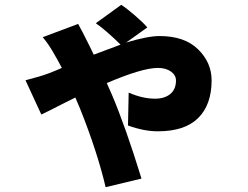

<svg xmlns="http://www.w3.org/2000/svg" viewBox="-20 -695 1040 805"><path d="M597.7 -580.1 508.8 -516.6Q599.6 -543.9 648.4 -543.9Q753.9 -543.9 810.5 -488.3Q867.2 -432.6 867.2 -358.4Q867.2 -255.9 811 -200.2Q754.9 -144.5 641.6 -144.5Q583 -144.5 516.6 -168.9L519.5 -306.6Q578.1 -281.2 629.9 -281.2Q669.9 -281.2 693.8 -300.8Q717.8 -320.3 717.8 -357.4Q717.8 -379.9 696.8 -395Q675.8 -410.2 641.6 -410.2Q576.2 -410.2 427.7 -346.7Q447.3 -302.7 449.2 -297.9Q505.9 -165 573.2 53.7L422.9 89.8Q387.7 -59.6 315.4 -240.2Q313.5 -244.1 306.6 -260.7Q299.8 -277.3 295.9 -286.1Q269.5 -273.4 237.3 -256.8Q205.1 -240.2 184.6 -230Q164.1 -219.7 153.3 -214.8L86.9 -358.4Q151.4 -375 184.6 -387.7Q217.8 -400.4 239.3 -410.2Q219.7 -447.3 210.9 -461.9Q186.5 -506.8 159.2 -539.1L307.6 -594.7Q331.1 -551.8 340.8 -531.2Q356.4 -501 373 -465.8Q483.4 -506.8 485.4 -507.8Q429.7 -563.5 381.8 -597.7L488.3 -674.8Q509.8 -661.1 544.9 -630.9Q580.1 -600.6 597.7 -580.1Z"/></svg>

Font: Gen Shin Gothic Monospace Heavy
Style: Bold
Weight: 800
Designer: [Source Han Sans]
Ryoko NISHIZUKA  (kana & ideographs); Paul D. Hunt (Latin, Greek & Cyrillic); Wenlong ZHANG  (bopomofo
Version: Version 1.002.20150607